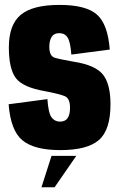

<svg xmlns="http://www.w3.org/2000/svg" viewBox="-20 -622 498 802"><path d="M232 5Q123 5 73.8 -35.8Q24.5 -76.5 16 -186.5L178 -208Q182 -150 195.2 -132Q208.5 -114 230.5 -114Q252.5 -114 262.5 -128.8Q272.5 -143.5 272.5 -172Q272.5 -211 250.8 -220.2Q229 -229.5 168.5 -241Q75.5 -257 46.2 -295.8Q17 -334.5 17 -424.5Q17 -518.5 66.5 -560Q116 -601.5 228.5 -601.5Q339 -601.5 384.8 -561.2Q430.5 -521 438.5 -415L278 -394Q274 -447.5 262.2 -465.5Q250.5 -483.5 227.5 -483.5Q205.5 -483.5 195.8 -468Q186 -452.5 186 -426.5Q186 -387.5 208.8 -380.8Q231.5 -374 289.5 -364Q378 -350 409.8 -310.8Q441.5 -271.5 441.5 -186Q441.5 -79 393 -37Q344.5 5 232 5ZM153.2 160.3 195.2 29.1H298.6L208 160.3Z"/></svg>

Font: Anybody Condensed ExtraBold
Style: Regular
Weight: 800
Width: 3
Designer: Tyler Finck
Foundry: Etcetera Type Company
Version: Version 1.010; ttfautohint (v1.8.3) -l 8 -r 50 -G 200 -x 14 